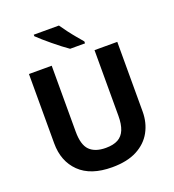

<svg xmlns="http://www.w3.org/2000/svg" viewBox="-164 -1060 1085 1197"><g transform="rotate(-20 378.0 -462.0)"><path d="M671 -252Q671 -178 638.5 -118.5Q606 -59 540.5 -24.5Q475 10 375 10Q233 10 159 -62.5Q85 -135 85 -254V-714H236V-277Q236 -189 272 -153Q308 -117 379 -117Q429 -117 460 -134Q491 -151 505.5 -187Q520 -223 520 -278V-714H671ZM364 -934Q379 -912 399.5 -884.5Q420 -857 441.5 -831.5Q463 -806 479 -787V-774H380Q361 -787 335.5 -806.5Q310 -826 283.5 -848Q257 -870 234 -890Q211 -910 197 -924V-934Z"/></g></svg>

Font: Noto Sans Gurmukhi
Style: Regular
Weight: 400
Designer: Jelle Bosma - Monotype Design Team
Foundry: Monotype Imaging Inc.
Version: Version 2.003